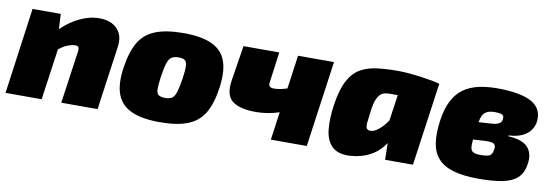

<svg xmlns="http://www.w3.org/2000/svg" viewBox="-46 -800 3152 1099"><g transform="rotate(10 1530.0 -250.5)"><path d="M463 -514Q504 -514 536 -498Q568 -482 584 -450Q600 -418 593 -370L541 0H330L373 -302Q376 -322 371 -330.5Q366 -339 346 -337Q328 -336 304 -326Q280 -316 245 -287L210 -374Q260 -438 328.5 -476Q397 -514 463 -514ZM239 -500 246 -366 266 -354 216 0H6L75 -500Z M952 -514Q1052 -514 1113.5 -487Q1175 -460 1198 -400.5Q1221 -341 1207 -241Q1194 -147 1160.5 -91.5Q1127 -36 1065 -12Q1003 12 903 12Q804 12 742 -14.5Q680 -41 656 -100Q632 -159 646 -257Q660 -353 693 -409Q726 -465 789 -489.5Q852 -514 952 -514ZM948 -372Q921 -372 906 -362Q891 -352 882 -324Q873 -296 865 -241Q859 -195 859.5 -171Q860 -147 872.5 -138.5Q885 -130 911 -130Q937 -130 951 -140Q965 -150 973.5 -177.5Q982 -205 990 -257Q997 -305 996 -329.5Q995 -354 984 -363Q973 -372 948 -372Z M1509 -500 1485 -323Q1482 -307 1489 -299Q1496 -291 1515 -291Q1533 -291 1555 -295.5Q1577 -300 1605 -310L1623 -190Q1602 -174 1570 -163Q1538 -152 1503 -146.5Q1468 -141 1436 -141Q1342 -141 1299 -174Q1256 -207 1268 -291L1301 -500ZM1827 -500 1757 0H1548L1618 -500Z M2199 -514Q2225 -514 2260.5 -511Q2296 -508 2332.5 -503Q2369 -498 2398.5 -492.5Q2428 -487 2442 -482L2279 -376Q2254 -377 2231 -377Q2208 -377 2173 -377Q2157 -377 2143 -373.5Q2129 -370 2118 -359.5Q2107 -349 2098 -327.5Q2089 -306 2084 -270Q2077 -219 2074.5 -192.5Q2072 -166 2079 -157Q2086 -148 2105 -149Q2124 -151 2147 -169.5Q2170 -188 2191 -216.5Q2212 -245 2225 -277L2259 -221Q2244 -148 2210.5 -97.5Q2177 -47 2128 -20Q2079 7 2015 12Q1943 17 1907 -16Q1871 -49 1864 -113Q1857 -177 1870 -264Q1884 -353 1911.5 -403.5Q1939 -454 1980.5 -477.5Q2022 -501 2077 -507.5Q2132 -514 2199 -514ZM2237 -500 2442 -482 2374 0H2212L2210 -109L2183 -125Z M2809 -514Q2871 -511 2915 -500.5Q2959 -490 2986 -471Q3013 -452 3023.5 -425.5Q3034 -399 3030 -365Q3027 -341 3012 -318Q2997 -295 2966 -279Q2935 -263 2884 -260L2883 -255Q2966 -251 2998.5 -214.5Q3031 -178 3020 -116Q3012 -63 2980.5 -35Q2949 -7 2894 3.5Q2839 14 2758 14Q2667 14 2609 -3.5Q2551 -21 2520 -56.5Q2489 -92 2481 -146Q2473 -200 2483 -273Q2492 -341 2515 -388Q2538 -435 2576.5 -464Q2615 -493 2672.5 -505Q2730 -517 2809 -514ZM2784 -378Q2753 -378 2736.5 -368.5Q2720 -359 2712.5 -343Q2705 -327 2702 -306.5Q2699 -286 2696 -264Q2690 -221 2687 -193.5Q2684 -166 2687.5 -150.5Q2691 -135 2704 -128.5Q2717 -122 2743 -122Q2769 -122 2784 -125Q2799 -128 2806.5 -137.5Q2814 -147 2817 -165Q2820 -182 2815 -191.5Q2810 -201 2797 -204Q2784 -207 2760 -206L2671 -201L2684 -304L2766 -309Q2787 -310 2801 -313Q2815 -316 2823.5 -322.5Q2832 -329 2835 -341Q2838 -355 2834.5 -363Q2831 -371 2819 -374.5Q2807 -378 2784 -378Z"/></g></svg>

Font: Exo 2 Black
Style: Italic
Weight: 900
Italic angle: -8°
Designer: Natanael Gama
Foundry: Natanael Gama
Version: Version 2.010